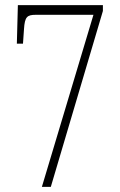

<svg xmlns="http://www.w3.org/2000/svg" viewBox="-20 -732 469 752"><path d="M346 -674 144 0H179L383 -689V-712H50L46 -561H70L74 -618C77 -666 86 -674 120 -674Z"/></svg>

Font: Noto Serif Sinhala ExtraCondensed ExtraLight
Style: Regular
Weight: 200
Width: 2
Designer: Jelle Bosma - Monotype Design Team
Foundry: Monotype Imaging Inc.
Version: Version 2.007